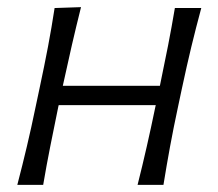

<svg xmlns="http://www.w3.org/2000/svg" viewBox="-20 -518 611 538"><path d="M28.5 0Q43 -55.5 55.2 -107.2Q67.5 -159 80 -219.5L90.5 -269Q104.5 -334.5 114.5 -387.2Q124.5 -440 133 -495.5L207 -498Q193.5 -444 181.5 -392Q169.5 -340 156 -277.5H428Q441 -339.5 451 -390.8Q461 -442 470 -495.5H544Q529 -440 516.2 -387.2Q503.5 -334.5 489.5 -269L479 -219.5Q466 -159 456.5 -107.2Q447 -55.5 438 0H365.5Q379.5 -55.5 391.2 -107.2Q403 -159 415.5 -219.5L416.5 -223.5H144.5L143.5 -219.5Q131 -159 120.8 -107.5Q110.5 -56 101 0Z"/></svg>

Font: Commissioner Flair Light
Style: Italic
Weight: 300
Italic angle: -12°
Designer: Kostas Bartsokas
Foundry: Kostas Bartsokas
Version: Version 1.000; ttfautohint (v1.8.3)